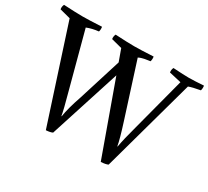

<svg xmlns="http://www.w3.org/2000/svg" viewBox="-163 -937 1302 1199"><g transform="rotate(30 488.0 -337.5)"><path d="M364 -254 461 -564 430 -650 353 -670Q350 -689 358 -705Q448 -700 495 -700Q539 -700 632 -705Q635 -686 630 -670Q624 -669 610.5 -667Q597 -665 589 -663.5Q581 -662 569.5 -658.5Q558 -655 549 -650L673 -262Q708 -153 716 -106H718Q729 -168 755 -262L857 -650L770 -670Q767 -689 775 -705Q855 -700 888 -700Q923 -700 995 -705Q998 -686 993 -670Q937 -660 911 -650L726 20Q709 28 675 30L489 -487L326 20Q311 28 279 30L58 -650L-19 -670Q-22 -689 -14 -705Q76 -700 123 -700Q167 -700 260 -705Q263 -685 258 -670Q211 -665 174 -650L279 -257Q313 -134 319 -95H321Q331 -159 364 -254Z"/></g></svg>

Font: Alike
Style: Regular
Weight: 400
Designer: Cyreal (www.cyreal.org)
Foundry: Cyreal (www.cyreal.org)
Version: Version 1.212